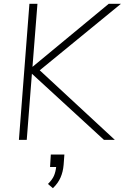

<svg xmlns="http://www.w3.org/2000/svg" viewBox="-20 -732 653 1005"><path d="M188 -364 581 0H524L147 -346L120 0H79L134 -712H176L150 -382L549 -712H613ZM317 77 313 131Q310 167 297 197Q284 227 257 253L231 231Q254 208 262.5 188Q271 168 274 142H242L246 77Z"/></svg>

Font: Muli ExtraLight
Style: Italic
Weight: 275
Italic angle: -4.541°
Designer: Vernon Adams
Foundry: Vernon Adams
Version: Version 2.001